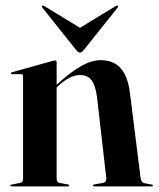

<svg xmlns="http://www.w3.org/2000/svg" viewBox="-20 -663 564 683"><path d="M181.5 -442V-362L184.5 -364.5Q234 -409 270.2 -429Q306.5 -449 338 -449Q384 -449 409.5 -420.2Q435 -391.5 442.5 -330.5L480 -30.5Q482 -13.5 495 -11L519.5 -6.5Q524 -6 524 -3Q524 0 520 0H315Q310.5 0 310.5 -3Q310.5 -6 316 -7L344.5 -12Q360 -14.5 358 -30.5L325 -318.5Q319.5 -359 305.8 -377.5Q292 -396 264 -396Q230 -396 189 -359L181.5 -352V-27.5Q181.5 -14 193.5 -12L221 -7Q226 -6.5 226 -3Q226 0 222 0H20.5Q16.5 0 16.5 -3Q16.5 -5.5 21.5 -6.5L50 -12Q62 -14 62 -27V-392.5Q62 -399 55.5 -399H23Q18.5 -399 18.5 -402.5Q18.5 -404.5 22.5 -406L166 -446Q173 -448 176 -448Q181.5 -448 181.5 -442ZM278 -485Q271 -476 264.5 -476Q258 -476 251 -485L131 -635.5Q127.5 -640 130 -642.5Q132.5 -644.5 137.5 -641.5L264.5 -564L391.5 -641.5Q397 -644.5 399 -642.5Q401.5 -640.5 398 -635.5Z"/></svg>

Font: Fraunces 144pt S000 SemiBold
Style: Regular
Weight: 600
Version: Version 1.000; ttfautohint (v1.8.3)